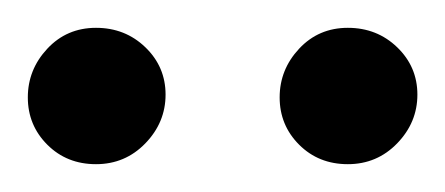

<svg xmlns="http://www.w3.org/2000/svg" viewBox="-20 -666 320 138"><path d="M49 -548Q28 -548 14 -562Q0 -576 0 -596Q0 -616 14 -631Q28 -646 49 -646Q70 -646 84.5 -632Q99 -618 99 -598Q99 -578 84.5 -563Q70 -548 49 -548ZM230 -548Q209 -548 195 -562Q181 -576 181 -596Q181 -616 195 -631Q209 -646 230 -646Q251 -646 265.5 -632Q280 -618 280 -598Q280 -578 265.5 -563Q251 -548 230 -548Z"/></svg>

Font: Joan
Style: Regular
Weight: 400
Designer: Paolo Biagini
Version: Version 1.001; ttfautohint (v1.8.4.7-5d5b);gftools[0.9.30]